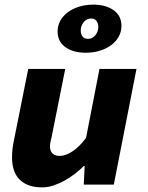

<svg xmlns="http://www.w3.org/2000/svg" viewBox="-20 -798 640 830"><path d="M162 12Q100 12 66 -20.5Q32 -53 32 -118Q32 -152 40 -190L102 -500H262L204 -210Q201 -196 198.5 -185.5Q196 -175 196 -166Q196 -145 207 -134.5Q218 -124 238 -124Q263 -124 293 -143.5Q323 -163 352 -202L410 -500H570L472 0H342L346 -80H342Q325 -63 303.5 -46.5Q282 -30 258.5 -17Q235 -4 210.5 4Q186 12 162 12ZM351 -570Q297 -570 263 -594Q229 -618 229 -662Q229 -687 240.5 -708Q252 -729 272.5 -744.5Q293 -760 321.5 -769Q350 -778 383 -778Q437 -778 471 -754Q505 -730 505 -686Q505 -661 493.5 -640Q482 -619 461.5 -603.5Q441 -588 412.5 -579Q384 -570 351 -570ZM361 -630Q379 -630 392 -645.5Q405 -661 405 -682Q405 -696 397.5 -707Q390 -718 373 -718Q355 -718 342 -702.5Q329 -687 329 -666Q329 -651 336.5 -640.5Q344 -630 361 -630Z"/></svg>

Font: Source Code Pro Black
Style: Italic
Weight: 900
Italic angle: -11°
Monospace: yes
Designer: Paul D. Hunt, Teo Tuominen
Foundry: Adobe Systems Incorporated
Version: Version 1.050;PS 1.000;hotconv 16.6.51;makeotf.lib2.5.65220